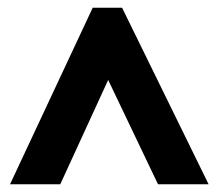

<svg xmlns="http://www.w3.org/2000/svg" viewBox="-20 -735 565 497"><path d="M6 -258H136L260 -528L389 -258H520L296 -715H220Z"/></svg>

Font: Noto Sans Georgian Condensed ExtraBold
Style: Regular
Weight: 800
Width: 3
Designer: Monotype Design Team, Akaki Razmadze
Foundry: Google LLC
Version: Version 2.005